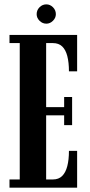

<svg xmlns="http://www.w3.org/2000/svg" viewBox="-20 -860 412 880"><path d="M23.5 0V-37.5H70.5V-662.5H23.5V-700H333.5V-533H296Q296 -573.5 288.5 -602.8Q281 -632 265 -647.2Q249 -662.5 222.5 -662.5H191.5V-369H274V-415.5H310.5V-286.5H274V-331.5H191.5V-37.5H222.5Q249 -37.5 265 -53.5Q281 -69.5 288.5 -98.8Q296 -128 296 -168.5H333.5V0ZM192.5 -751.5Q174.5 -751.5 161.2 -764.8Q148 -778 148 -795Q148 -813.5 161.2 -826.8Q174.5 -840 192.5 -840Q209.5 -840 222.8 -826.8Q236 -813.5 236 -795Q236 -778 222.8 -764.8Q209.5 -751.5 192.5 -751.5Z"/></svg>

Font: Imbue Thin 10pt
Style: Bold
Weight: 700
Version: Version 1.102